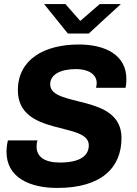

<svg xmlns="http://www.w3.org/2000/svg" viewBox="-20 -915 675 945"><path d="M197 -895 314 -750H417C476 -805 526 -850 575 -895H471L375 -812L302 -895ZM578 -236C578 -457 227 -383 227 -500C227 -549 279 -575 354 -575C417 -575 456 -548 456 -506C456 -504 455 -493 453 -483H598C602 -504 602 -516 602 -526C602 -644 499 -696 368 -696C197 -696 68 -622 68 -471C68 -241 417 -318 417 -200C417 -147 372 -115 274 -115C199 -115 160 -144 160 -193C160 -201 161 -218 165 -224H19C15 -209 12 -186 12 -168C12 -41 126 10 262 10C480 10 578 -90 578 -236Z"/></svg>

Font: Chivo
Style: Bold Italic
Weight: 700
Italic angle: -8°
Designer: Hector Gatti
Foundry: Omnibus-Type
Version: Version 1.003;PS 001.003;hotconv 1.0.70;makeotf.lib2.5.58329